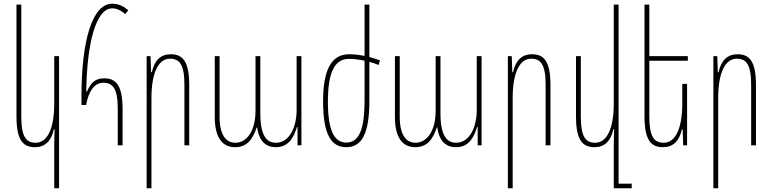

<svg xmlns="http://www.w3.org/2000/svg" viewBox="-20 -785 4172 1037"><path d="M299 232V-482H273V-226C273 -93 237 -14 173 -14C121 -14 95 -46 95 -155V-760H69V-156C69 -25 106 10 169 10C222 10 257 -22 271 -87H275C274 -58 273 -30 273 -1V232Z M616 0H642V-196C642 -327 605 -362 542 -362C492 -362 469 -335 450 -291H446C449 -550 498 -740 586 -740C608 -740 633 -730 656 -709L673 -729C646 -754 616 -765 586 -765C476 -765 420 -557 420 -267V-218H445C459 -295 491 -338 538 -338C590 -338 616 -306 616 -197Z M772 232H798V-256C798 -389 834 -468 898 -468C950 -468 976 -436 976 -327V0H1002V-326C1002 -457 965 -492 902 -492C849 -492 814 -460 800 -395H796L793 -482H772Z M1250 10C1316 10 1346 -36 1366 -96H1369C1376 -41 1402 10 1470 10C1545 10 1569 -53 1584 -99H1587V0H1608V-482H1582V-190C1582 -105 1547 -14 1470 -14C1423 -14 1386 -48 1386 -172V-482H1360V-186C1360 -83 1316 -14 1251 -14C1203 -14 1166 -52 1166 -155V-482H1140V-153C1140 -40 1182 10 1250 10Z M1975 -242V-451C1993 -446 2010 -440 2025 -434L2032 -459C2013 -466 1994 -472 1975 -477V-760H1949V-483C1919 -489 1891 -492 1866 -492C1767 -492 1725 -403 1725 -238C1725 -62 1767 10 1850 10C1933 10 1975 -60 1975 -242ZM1864 -467C1891 -467 1921 -463 1949 -457V-245C1949 -77 1916 -15 1850 -15C1784 -15 1751 -83 1751 -236C1751 -385 1783 -467 1864 -467Z M2223 10C2289 10 2319 -36 2339 -96H2342C2349 -41 2375 10 2443 10C2518 10 2542 -53 2557 -99H2560V0H2581V-482H2555V-190C2555 -105 2520 -14 2443 -14C2396 -14 2359 -48 2359 -172V-482H2333V-186C2333 -83 2289 -14 2224 -14C2176 -14 2139 -52 2139 -155V-482H2113V-153C2113 -40 2155 10 2223 10Z M2723 232H2749V-256C2749 -389 2785 -468 2849 -468C2901 -468 2927 -436 2927 -327V0H2953V-326C2953 -457 2916 -492 2853 -492C2800 -492 2765 -460 2751 -395H2747L2744 -482H2723Z M3321 207V-760H3295V-226C3295 -93 3259 -14 3195 -14C3143 -14 3117 -46 3117 -155V-482H3091V-156C3091 -25 3128 10 3191 10C3244 10 3279 -22 3293 -87H3297C3296 -58 3295 -30 3295 -1V232H3392V207Z M3691 -332H3665V-226C3665 -93 3629 -14 3565 -14C3513 -14 3487 -46 3487 -155V-457H3695V-482H3487V-760H3461V-156C3461 -25 3498 10 3561 10C3614 10 3649 -22 3663 -87H3667L3670 0H3691Z M3833 232H3859V-256C3859 -389 3895 -468 3959 -468C4011 -468 4037 -436 4037 -327V0H4063V-326C4063 -457 4026 -492 3963 -492C3910 -492 3875 -460 3861 -395H3857L3854 -482H3833Z"/></svg>

Font: Noto Sans Armenian ExtraCondensed Thin
Style: Regular
Weight: 100
Width: 2
Designer: Monotype Design Team
Foundry: Monotype Imaging Inc.
Version: Version 2.008